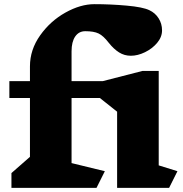

<svg xmlns="http://www.w3.org/2000/svg" viewBox="-20 -903 878 923"><path d="M793 0H543V-366L460 -432H324V-119L484 -80L444 0H35V-71L124 -149V-432H25V-513H124V-584Q124 -664 173 -733Q222 -802 294.5 -842.5Q367 -883 434 -883Q511 -883 589 -876Q667 -869 698 -854Q726 -841 742.5 -815Q759 -789 759 -757Q759 -725 735.5 -697Q712 -669 677 -652Q642 -635 609 -635Q578 -635 552.5 -651Q527 -667 503 -697Q477 -731 454 -742Q431 -753 390 -753Q359 -753 341.5 -727.5Q324 -702 324 -656V-513H474L665 -562H743V-108L833 -80Z"/></svg>

Font: Inknut Antiqua Black
Style: Regular
Weight: 900
Designer: Claus Eggers Sørensen
Foundry: Claus Eggers Sørensen
Version: Version 1.003; ttfautohint (v1.8.2) -l 8 -r 50 -G 200 -x 14 